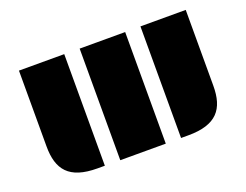

<svg xmlns="http://www.w3.org/2000/svg" viewBox="-104 -871 1376 1076"><g transform="rotate(-20 583.5 -333.0)"><path d="M810.5 0H854C1023.4 0 1080.6 -75.2 1080.6 -213.4V-665.5H810.5ZM85.9 -213.4C85.9 -75.2 143.1 0 312.5 0H356V-665.5H85.9ZM447.8 0.5H719.2V-665H447.8Z"/></g></svg>

Font: Plaster
Style: Regular
Weight: 400
Designer: Eben Sorkin
Foundry: Eben Sorkin
Version: Version 1.007